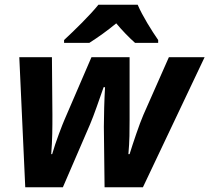

<svg xmlns="http://www.w3.org/2000/svg" viewBox="-20 -786 879 806"><path d="M249 -618V-606H355C394 -631 429 -656 468 -688C491 -660 524 -626 547 -606H644V-618C617 -657 578 -719 558 -766H393C358 -722 289 -655 249 -618ZM86 0H244L358 -264C374 -301 398 -372 415 -420H421C418 -372 416 -295 416 -254L419 0H580L839 -546H689L582 -304C565 -265 538 -184 524 -139H519C524 -193 524 -239 524 -284V-546H364L251 -284C243 -266 213 -189 199 -139H195C200 -200 200 -251 200 -304L198 -546H61Z"/></svg>

Font: Noto Sans
Style: Bold Italic
Weight: 700
Italic angle: -12°
Designer: Monotype Design Team
Foundry: Monotype Imaging Inc.
Version: Version 2.013